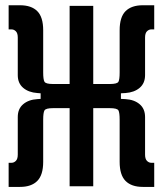

<svg xmlns="http://www.w3.org/2000/svg" viewBox="-20 -716 626 738"><path d="M13.2 2.4V-90.3H24.4Q33.7 -90.3 41 -97.7Q48.3 -105 48.3 -121.6V-266.1Q48.3 -297.9 69.1 -315.4Q89.8 -333 123.5 -335L136.2 -335.9V-357.4L123.5 -358.4Q89.8 -360.8 69.1 -378.4Q48.3 -396 48.3 -427.2V-571.8Q48.3 -588.4 41 -595.7Q33.7 -603 24.4 -603H13.2V-695.8H57.1Q100.6 -695.8 123.3 -673.1Q146 -650.4 146 -599.6V-437.5Q146 -410.6 150.9 -401.9Q155.8 -393.1 184.1 -393.1H247.6V-693.4H338.4V-393.1H401.9Q430.7 -393.1 435.3 -401.9Q439.9 -410.6 439.9 -437.5V-599.6Q439.9 -650.4 462.6 -673.1Q485.4 -695.8 528.8 -695.8H572.8V-603H561.5Q552.2 -603 544.9 -595.7Q537.6 -588.4 537.6 -571.8V-427.2Q537.6 -396 516.8 -378.4Q496.1 -360.8 462.4 -358.4L444.8 -357.4V-335.9L462.4 -335Q496.1 -333 516.8 -315.4Q537.6 -297.9 537.6 -266.1V-121.6Q537.6 -105 544.9 -97.7Q552.2 -90.3 561.5 -90.3H572.8V2.4H528.8Q485.4 2.4 462.6 -20.5Q439.9 -43.5 439.9 -93.8V-255.9Q439.9 -282.7 435.3 -291.5Q430.7 -300.3 401.9 -300.3H338.4V0H247.6V-300.3H184.1Q155.8 -300.3 150.9 -291.5Q146 -282.7 146 -255.9V-93.8Q146 -43.5 123.3 -20.5Q100.6 2.4 57.1 2.4Z"/></svg>

Font: CaskaydiaCove NFP
Style: Regular
Weight: 400
Designer: Aaron Bell
Foundry: Saja Typeworks
Version: Version 2111.001; VTT 6.35;Nerd Fonts 3.1.1